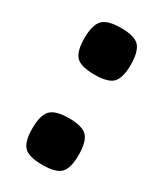

<svg xmlns="http://www.w3.org/2000/svg" viewBox="-138 -560 525 621"><g transform="rotate(30 124.0 -249.5)"><path d="M127 -168Q178 -168 195.5 -148.5Q213 -129 213 -80Q213 -32 195.5 -13Q178 6 127 6Q75 6 57.5 -13Q40 -32 40 -80Q40 -129 58 -148.5Q76 -168 127 -168ZM127 -505Q178 -505 195.5 -485.5Q213 -466 213 -417Q213 -369 195.5 -350Q178 -331 127 -331Q75 -331 57.5 -350Q40 -369 40 -417Q40 -466 58 -485.5Q76 -505 127 -505Z"/></g></svg>

Font: Changa SemiBold
Style: Regular
Weight: 600
Designer: Eduardo Rodriguez Tunni
Foundry: Eduardo Rodriguez Tunni
Version: Version 2.002; ttfautohint (v1.5) -l 8 -r 50 -G 150 -x 14 -H